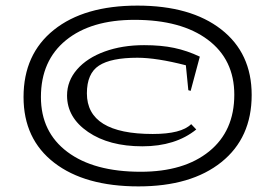

<svg xmlns="http://www.w3.org/2000/svg" viewBox="-20 -645 982 685"><path d="M474.1 20Q662.1 20 770 -66.7Q877.9 -153.3 877.9 -306.2Q877.9 -455.6 769 -540.3Q660.2 -625 470.2 -625Q280.3 -625 172.1 -538.3Q64 -451.7 64 -298.8Q64 -148.9 173.3 -64.5Q282.7 20 474.1 20ZM126 -298.8Q126 -428.7 215.3 -501.5Q304.7 -574.2 460 -574.2Q626.5 -574.2 721.2 -503.4Q815.9 -432.6 815.9 -307.1Q815.9 -177.7 726.3 -105Q636.7 -32.2 481.9 -32.2Q314.9 -32.2 220.5 -103Q126 -173.8 126 -298.8ZM219.2 -304.2Q219.2 -356.4 255.1 -397.5Q291 -438.5 353.5 -461.2Q416 -483.9 494.1 -483.9Q555.2 -483.9 601.3 -474.1Q647.5 -464.4 692.9 -442.9L660.2 -320.8L651.9 -323.2L643.1 -412.1Q538.6 -439 470.2 -439Q376 -439 333 -410.9Q290 -382.8 290 -312Q290 -167 524.9 -167Q627 -167 662.1 -202.1L680.2 -183.1Q606 -123 487.8 -123Q369.1 -123 294.2 -174.3Q219.2 -225.6 219.2 -304.2Z"/></svg>

Font: Halibut Exp
Style: Regular
Weight: 400
Width: 7
Designer: Matteo Maggi
Foundry: Collletttivo
Version: Version 3.080 | FøM Fix